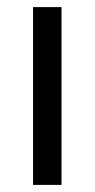

<svg xmlns="http://www.w3.org/2000/svg" viewBox="-20 -520 266 540"><path d="M153 -500V0H73V-500Z"/></svg>

Font: Prodigy Sans
Style: Regular
Weight: 400
Designer: Wei Huang
Foundry: Wei Huang
Version: Version 1.003; ttfautohint (v1.8.3)